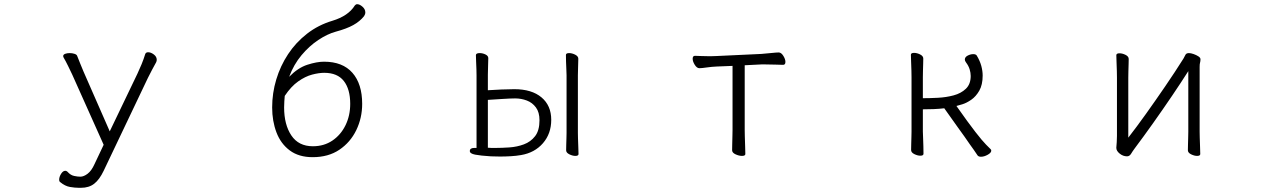

<svg xmlns="http://www.w3.org/2000/svg" viewBox="-20 -734 6040 915"><path d="M356 161H366Q404 161 429 141.5Q454 122 474 80L685 -363Q694 -382 705 -402Q716 -422 724 -437Q727 -443 727 -449Q727 -464 713 -474.5Q699 -485 686 -485Q675 -485 672 -476Q665 -453 655 -428.5Q645 -404 635 -383L503 -108L378 -393Q370 -412 362.5 -430.5Q355 -449 348 -467Q346 -474 335 -477.5Q324 -481 312 -481Q300 -481 290.5 -477.5Q281 -474 281 -466Q281 -464 283 -460Q292 -445 304.5 -419.5Q317 -394 324 -379L474 -44L430 49Q416 80 397.5 94Q379 108 363 108Q350 108 333.5 104.5Q317 101 304 87Q298 80 291 80Q280 80 271 94.5Q262 109 262 122Q262 131 267 134Q290 153 313.5 157Q337 161 356 161Z M1358 -368Q1380 -427 1417 -471Q1454 -515 1497 -543.5Q1540 -572 1580 -583Q1632 -597 1663.5 -614.5Q1695 -632 1715 -657Q1721 -666 1721 -675Q1721 -690 1707.5 -702Q1694 -714 1682 -714Q1676 -714 1671 -708Q1640 -658 1564 -635Q1497 -615 1443.5 -573.5Q1390 -532 1353 -476Q1316 -420 1296.5 -355Q1277 -290 1277 -222Q1277 -157 1297.5 -103Q1318 -49 1361 -17Q1404 15 1470 15Q1545 15 1597.5 -20.5Q1650 -56 1678 -114Q1706 -172 1706 -239Q1706 -334 1659.5 -387Q1613 -440 1524 -440Q1490 -440 1445 -425.5Q1400 -411 1358 -368ZM1337 -277Q1367 -322 1401 -346Q1435 -370 1467.5 -378.5Q1500 -387 1525 -387Q1588 -387 1618.5 -348Q1649 -309 1649 -239Q1649 -183 1626.5 -137Q1604 -91 1564 -64Q1524 -37 1471 -37Q1403 -37 1368.5 -88.5Q1334 -140 1334 -222Q1334 -236 1335 -251Q1336 -266 1337 -277Z M2680 -375V-101Q2680 -94 2679.5 -77Q2679 -60 2678.5 -43Q2678 -26 2678 -18Q2678 -6 2693.5 1.5Q2709 9 2722 9Q2737 9 2737 0Q2737 -12 2736 -33.5Q2735 -55 2734.5 -75Q2734 -95 2734 -101V-375Q2734 -393 2735 -417.5Q2736 -442 2736 -454Q2736 -466 2721 -473.5Q2706 -481 2692 -481Q2677 -481 2677 -472Q2677 -461 2677.5 -441.5Q2678 -422 2679 -403.5Q2680 -385 2680 -375ZM2251 -374V-29H2240Q2219 -29 2219 -14Q2219 -2 2244.5 3Q2270 8 2319 11Q2329 11 2340 11.5Q2351 12 2363 12Q2388 12 2414 10.5Q2440 9 2463 5Q2528 -6 2567.5 -51.5Q2607 -97 2607 -163Q2607 -231 2560.5 -270Q2514 -309 2431 -309Q2406 -309 2370 -307.5Q2334 -306 2305 -304V-378Q2305 -396 2306 -420.5Q2307 -445 2307 -457Q2307 -468 2293.5 -474.5Q2280 -481 2266 -481Q2248 -481 2248 -471Q2248 -460 2249 -440.5Q2250 -421 2250.5 -402.5Q2251 -384 2251 -374ZM2305 -30V-258Q2337 -260 2375.5 -262.5Q2414 -265 2435 -265Q2464 -265 2490.5 -255Q2517 -245 2534 -222Q2551 -199 2551 -161Q2551 -112 2530 -85Q2509 -58 2476.5 -46Q2444 -34 2408 -31.5Q2372 -29 2342 -29Q2332 -29 2322.5 -29Q2313 -29 2305 -30Z M3471 -420V-115Q3471 -108 3470.5 -87.5Q3470 -67 3469.5 -46.5Q3469 -26 3469 -18Q3469 -6 3485.5 1.5Q3502 9 3516 9Q3532 9 3532 0Q3532 -13 3531 -38Q3530 -63 3529.5 -86Q3529 -109 3529 -115V-423L3609 -427H3626Q3652 -427 3677.5 -426Q3703 -425 3712 -425Q3723 -425 3723 -439Q3723 -452 3713 -468Q3703 -484 3691 -484Q3681 -484 3657 -481.5Q3633 -479 3608 -477L3395 -467Q3388 -467 3380 -466.5Q3372 -466 3364 -466Q3341 -466 3320.5 -467Q3300 -468 3292 -468Q3281 -468 3281 -454Q3281 -441 3291 -425Q3301 -409 3313 -409Q3324 -409 3348 -412.5Q3372 -416 3396 -417Z M4324 -366V-107Q4324 -100 4323.5 -82Q4323 -64 4322.5 -45.5Q4322 -27 4322 -19Q4322 -7 4337.5 0.5Q4353 8 4366 8Q4381 8 4381 -1Q4381 -13 4380.5 -36Q4380 -59 4379 -80Q4378 -101 4378 -107V-213Q4403 -213 4429 -214Q4455 -215 4480 -218Q4514 -169 4546.5 -124.5Q4579 -80 4602 -46Q4611 -34 4621 -19.5Q4631 -5 4639 7Q4644 13 4655 13Q4670 13 4687 3.5Q4704 -6 4704 -16Q4704 -21 4700 -24Q4696 -28 4679 -45Q4662 -62 4628.5 -105Q4595 -148 4538 -229Q4546 -231 4566 -237Q4586 -243 4608.5 -258.5Q4631 -274 4647 -302Q4663 -330 4663 -374Q4663 -396 4656.5 -420Q4650 -444 4635 -469Q4631 -476 4618 -476Q4605 -476 4591.5 -469Q4578 -462 4578 -450Q4578 -444 4584 -436Q4596 -420 4601 -403.5Q4606 -387 4606 -372Q4606 -333 4583 -311Q4560 -289 4524.5 -279.5Q4489 -270 4449.5 -268Q4410 -266 4378 -266V-366Q4378 -378 4378.5 -396Q4379 -414 4379.5 -430.5Q4380 -447 4380 -455Q4380 -467 4365 -474.5Q4350 -482 4336 -482Q4321 -482 4321 -473Q4321 -462 4322 -440Q4323 -418 4323.5 -397Q4324 -376 4324 -366Z M5643 -395V-106Q5643 -99 5642.5 -81Q5642 -63 5641.5 -44.5Q5641 -26 5641 -18Q5641 -6 5656.5 1.5Q5672 9 5685 9Q5700 9 5700 0Q5700 -12 5699 -35Q5698 -58 5697.5 -79Q5697 -100 5697 -106V-415Q5697 -429 5699 -435.5Q5701 -442 5701 -452Q5701 -459 5691 -465.5Q5681 -472 5668 -476.5Q5655 -481 5646 -481Q5633 -481 5629 -472Q5625 -463 5620 -455Q5579 -390 5532.5 -322Q5486 -254 5441 -191Q5396 -128 5357 -78V-364Q5357 -376 5357.5 -394Q5358 -412 5358.5 -428.5Q5359 -445 5359 -453Q5359 -465 5344 -472.5Q5329 -480 5315 -480Q5300 -480 5300 -471Q5300 -460 5301 -438Q5302 -416 5302.5 -395Q5303 -374 5303 -364V-86Q5303 -74 5302 -57Q5301 -40 5300 -31V-29Q5300 -15 5316 -2Q5332 11 5351 11Q5363 11 5370.5 -1.5Q5378 -14 5387 -26Q5429 -82 5475.5 -147.5Q5522 -213 5566 -278Q5610 -343 5643 -395Z"/></svg>

Font: Klee One
Style: Regular
Weight: 400
Designer: Fontworks Inc.
Foundry: Fontworks Inc.
Version: Version 1.100